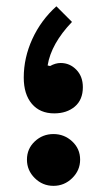

<svg xmlns="http://www.w3.org/2000/svg" viewBox="-20 -587 339 612"><path d="M159.7 -566.9 209.5 -517.1Q143.1 -447.8 131.8 -378.4L139.6 -376.5Q156.7 -386.2 173.3 -386.2Q202.6 -386.2 223.4 -364.7Q244.1 -343.3 244.1 -309.1Q244.1 -269 218.5 -247.3Q192.9 -225.6 152.8 -225.6Q107.4 -225.6 81.5 -256.1Q55.7 -286.6 55.7 -339.8Q55.7 -402.8 83 -462.6Q110.4 -522.5 159.7 -566.9ZM65.9 -78.1Q65.9 -112.8 90.8 -136.2Q115.7 -159.7 150.4 -159.7Q185.1 -159.7 210.2 -136.2Q235.4 -112.8 235.4 -78.1Q235.4 -43.9 210.2 -19.3Q185.1 5.4 150.4 5.4Q115.7 5.4 90.8 -19.3Q65.9 -43.9 65.9 -78.1Z"/></svg>

Font: Estedad-FD ExtraBold
Style: Regular
Weight: 800
Designer: Amin Abedi
Version: Version 7.3